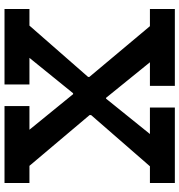

<svg xmlns="http://www.w3.org/2000/svg" viewBox="8 -803 795 851"><g transform="rotate(-90 405.5 -377.5)"><path d="M717.5 -644.5 448 -336.5 490 -424V-328L458.5 -416.5L715 -110.5H791V0H450.5V-110.5H555L366.5 -343L448.5 -305H352.5L424.5 -343L237 -110.5H354.5V0H20V-110.5H94L363 -419.5L321 -332V-428L353 -340L96 -644.5H20V-755H361V-644.5H256L444.5 -413L362.5 -451H458.5L387 -413L574.5 -644.5H456.5V-755H791V-644.5Z"/></g></svg>

Font: Hepta Slab ExtraLight SemiBold
Style: Regular
Weight: 600
Version: Version 1.102